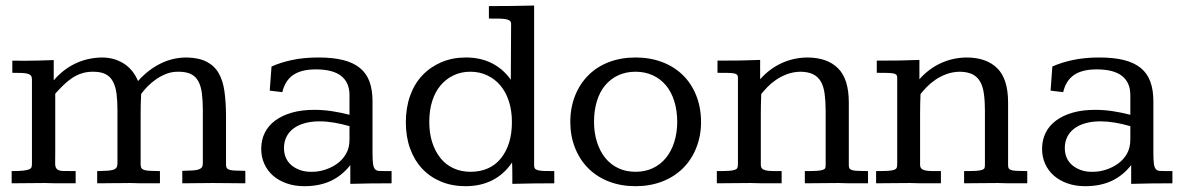

<svg xmlns="http://www.w3.org/2000/svg" viewBox="-20 -653 4209 684"><path d="M398.4 -260.3Q398.4 -292.5 395.3 -318.1Q392.1 -343.8 382.8 -361.8Q373.5 -379.9 356.4 -388.7Q339.4 -397.5 311.5 -397.5Q288.1 -397.5 269.5 -391.1Q251 -384.8 235.4 -374Q219.7 -363.3 205.8 -349.6Q191.9 -335.9 176.8 -319.3V-113.8Q176.8 -85.9 176.5 -71.3Q176.3 -56.6 182.9 -50.5Q189.5 -44.4 204.8 -43.9Q220.2 -43.5 249.5 -43.5V0Q236.8 0 224.6 0Q212.4 0 199.2 0Q186 0 171.4 -0.2Q156.7 -0.5 139.2 -1Q103.5 -1 76.2 -0.5Q48.8 0 21.5 0V-43.5Q48.3 -43.5 63 -45.2Q77.6 -46.9 84.5 -50Q91.3 -53.2 92.5 -58.3Q93.8 -63.5 93.8 -70.8V-371.1Q93.8 -378.9 90.1 -383.5Q86.4 -388.2 78.1 -390.4Q69.8 -392.6 56.4 -393.1Q43 -393.6 23.9 -393.6V-437Q33.7 -437 43.2 -436.8Q52.7 -436.5 66.4 -436.5Q92.8 -436.5 118.9 -437.3Q145 -438 171.4 -439V-366.7Q204.1 -405.3 247.6 -426.3Q291 -447.3 343.3 -448.2Q386.7 -448.2 420.7 -426.8Q454.6 -405.3 471.7 -364.3Q507.3 -404.3 551.3 -426.3Q595.2 -448.2 645 -448.2Q689.5 -447.3 717 -432.6Q744.6 -418 759.5 -391.6Q774.4 -365.2 779.5 -328.1Q784.7 -291 785.2 -245.1V-65.9Q785.2 -57.6 788.6 -53.5Q792 -49.3 800 -47.4Q808.1 -45.4 821.3 -45.2Q834.5 -44.9 854 -44.4V0Q826.7 0 799.6 -0.5Q772.5 -1 737.3 -1Q720.2 -1 706.1 -0.7Q691.9 -0.5 679.2 -0.5Q666.5 -0.5 654.3 -0.2Q642.1 0 629.4 0V-44.4Q650.4 -44.9 664.6 -45.7Q678.7 -46.4 687 -49.1Q695.3 -51.8 699 -56.9Q702.6 -62 702.6 -71.8V-260.3Q702.6 -294.9 699.2 -320.8Q695.8 -346.7 686.3 -364Q676.8 -381.3 659.7 -389.4Q642.6 -397.5 615.2 -397.5Q591.3 -397.5 572.3 -389.9Q553.2 -382.3 537.1 -371.3Q521 -360.4 507.6 -346.9Q494.1 -333.5 482.9 -318.4Q481.9 -300.8 481.4 -282.7Q481 -264.6 481 -245.6V-67.4Q481 -58.6 484.1 -54Q487.3 -49.3 494.9 -47.1Q502.4 -44.9 515.9 -44.4Q529.3 -43.9 549.8 -43.5V0Q537.6 0 525.9 0Q514.2 0 501.7 0Q489.3 0 475.1 -0.2Q460.9 -0.5 443.8 -1Q425.8 -1 410.4 -0.7Q395 -0.5 380.9 -0.5Q366.7 -0.5 353.3 -0.2Q339.8 0 326.2 0V-43.5Q346.7 -43.9 360.6 -44.7Q374.5 -45.4 383.1 -48.1Q391.6 -50.8 395 -56.2Q398.4 -61.5 398.4 -70.3Z M1307.1 -109.4Q1307.1 -84 1308.8 -70.6Q1310.5 -57.1 1315.4 -51Q1320.3 -44.9 1329.3 -44.2Q1338.4 -43.5 1353 -43.5H1375V0Q1336.4 0 1298.6 0.5Q1260.7 1 1228 2V-64.9Q1198.7 -27.3 1158.4 -8.5Q1118.2 10.3 1064.5 10.3Q1029.3 10.3 1001 0.2Q972.7 -9.8 952.6 -27.3Q932.6 -44.9 921.6 -69.3Q910.6 -93.8 910.6 -123Q910.6 -154.3 923.3 -179.9Q936 -205.6 960.4 -223.6Q984.9 -241.7 1019.8 -251.7Q1054.7 -261.7 1099.6 -261.7Q1130.4 -261.7 1161.6 -257.1Q1192.9 -252.4 1225.1 -244.1V-314.5Q1225.1 -358.9 1195.6 -382.3Q1166 -405.8 1105 -405.8Q1053.7 -405.8 1024.7 -386Q995.6 -366.2 985.8 -324.7L940.9 -330.1L947.3 -416Q978.5 -430.2 1020.3 -439.2Q1062 -448.2 1114.3 -448.2Q1166 -448.2 1202.6 -439Q1239.3 -429.7 1262.5 -410.6Q1285.6 -391.6 1296.4 -362.1Q1307.1 -332.5 1307.1 -292.5ZM1118.2 -220.7Q1088.9 -220.7 1065.4 -214.1Q1042 -207.5 1025.6 -195.3Q1009.3 -183.1 1000.5 -165.5Q991.7 -147.9 991.7 -125.5Q991.7 -105.5 998.8 -90.1Q1005.9 -74.7 1018.8 -64Q1031.7 -53.2 1049.8 -46.9Q1067.9 -40.5 1089.4 -41Q1112.8 -40.5 1137 -48.1Q1161.1 -55.7 1180.7 -69.6Q1200.2 -83.5 1212.6 -104.7Q1225.1 -126 1225.1 -155.8V-203.6Q1195.8 -211.9 1169.4 -216.3Q1143.1 -220.7 1118.2 -220.7Z M1882.8 -62.5Q1882.8 -56.2 1886 -52.2Q1889.2 -48.3 1897.2 -46.4Q1905.3 -44.4 1919.2 -43.9Q1933.1 -43.5 1954.6 -43.5V0Q1916.5 0 1878.2 0.5Q1839.8 1 1805.2 2Q1805.2 1.5 1805.2 -8.3Q1805.2 -18.1 1805.2 -30.8Q1805.2 -43.5 1804.9 -55.9Q1804.7 -68.4 1804.2 -74.2Q1776.4 -32.7 1734.6 -11.2Q1692.9 10.3 1638.2 10.3Q1590.3 10.3 1551 -6.1Q1511.7 -22.5 1483.9 -52.2Q1456.1 -82 1440.9 -124Q1425.8 -166 1425.8 -217.3Q1425.8 -269.5 1441.2 -312.3Q1456.5 -355 1484.9 -384.8Q1513.2 -414.6 1552.5 -431.4Q1591.8 -448.2 1639.6 -448.2Q1692.4 -448.2 1732.9 -427.5Q1773.4 -406.7 1799.8 -368.7L1800.8 -567.9Q1800.8 -575.2 1796.6 -578.9Q1792.5 -582.5 1783 -584.5Q1773.4 -586.4 1758.3 -586.7Q1743.2 -586.9 1721.7 -586.9V-631.3Q1764.6 -631.3 1805.9 -631.8Q1847.2 -632.3 1882.8 -633.3ZM1655.3 -397.5Q1622.6 -397.5 1595.7 -384.5Q1568.8 -371.6 1549.6 -348.9Q1530.3 -326.2 1519.8 -293Q1509.3 -259.8 1509.3 -218.8Q1509.3 -178.2 1519.8 -145.8Q1530.3 -113.3 1549.3 -89.6Q1568.4 -65.9 1595.7 -53.5Q1623 -41 1656.7 -41Q1690.9 -41 1718.3 -53.2Q1745.6 -65.4 1764.6 -89.1Q1783.7 -112.8 1793.7 -145Q1803.7 -177.2 1803.7 -217.8Q1803.7 -258.8 1793 -292Q1782.2 -325.2 1762.7 -348.4Q1743.2 -371.6 1715.8 -384.5Q1688.5 -397.5 1655.3 -397.5Z M2244.1 -448.2Q2295.4 -448.2 2338.4 -432.1Q2381.3 -416 2412.4 -385.7Q2443.4 -355.5 2460.4 -312.5Q2477.5 -269.5 2477.5 -218.3Q2477.5 -168.9 2460.4 -126.2Q2443.4 -83.5 2412.6 -53.2Q2381.8 -22.9 2338.9 -6.3Q2295.9 10.3 2244.1 10.3Q2192.4 10.3 2149.7 -6.1Q2106.9 -22.5 2076.2 -53Q2045.4 -83.5 2028.6 -126.2Q2011.7 -168.9 2011.7 -218.3Q2011.7 -269.5 2028.8 -312.3Q2045.9 -355 2076.7 -385.5Q2107.4 -416 2150.1 -432.1Q2192.9 -448.2 2244.1 -448.2ZM2244.1 -397.5Q2210 -397.5 2182.6 -384.8Q2155.3 -372.1 2136 -349.1Q2116.7 -326.2 2106.4 -292.7Q2096.2 -259.3 2096.2 -218.8Q2096.2 -180.7 2106.7 -147.2Q2117.2 -113.8 2136.5 -90.1Q2155.8 -66.4 2183.1 -53.7Q2210.4 -41 2244.1 -41Q2277.8 -41 2305.2 -53.7Q2332.5 -66.4 2352.1 -90.1Q2371.6 -113.8 2382.1 -147.2Q2392.6 -180.7 2392.6 -218.8Q2392.6 -258.8 2382.1 -292.5Q2371.6 -326.2 2352.3 -349.1Q2333 -372.1 2305.4 -384.8Q2277.8 -397.5 2244.1 -397.5Z M2533.7 -43.5Q2561 -43.5 2576.2 -44.4Q2591.3 -45.4 2598.6 -48.3Q2606 -51.3 2607.4 -56.2Q2608.9 -61 2608.9 -68.8V-377.4Q2608.9 -383.3 2605.7 -386.7Q2602.5 -390.1 2594.5 -391.6Q2586.4 -393.1 2572.5 -393.3Q2558.6 -393.6 2536.1 -393.6V-437Q2579.6 -437 2616.2 -437.5Q2652.8 -438 2688 -439.5V-370.6Q2721.2 -408.2 2764.4 -428Q2807.6 -447.8 2856.4 -448.2Q2927.7 -447.8 2965.8 -409.4Q3003.9 -371.1 3003.9 -288.1V-63.5Q3003.9 -55.7 3007.3 -51.8Q3010.7 -47.9 3018.8 -46.1Q3026.9 -44.4 3040 -44.2Q3053.2 -43.9 3072.3 -43.5V0Q3060.5 0 3049.1 0Q3037.6 0 3025.1 0Q3012.7 0 2998.8 -0.2Q2984.9 -0.5 2967.8 -1Q2932.1 -1 2903.8 -0.5Q2875.5 0 2847.2 0V-43.5Q2875 -43.5 2890.1 -44.4Q2905.3 -45.4 2912.1 -48.1Q2918.9 -50.8 2920.2 -54.9Q2921.4 -59.1 2921.4 -65.9V-259.8Q2921.4 -292.5 2917.7 -319.1Q2914.1 -345.7 2904.1 -362.8Q2894 -379.9 2876.7 -388.4Q2859.4 -397 2832 -397.5Q2805.7 -397 2783.7 -388.7Q2761.7 -380.4 2744.4 -368.4Q2727.1 -356.4 2714.1 -343Q2701.2 -329.6 2691.9 -317.9Q2690.4 -281.7 2690.4 -243.7V-66.4Q2690.4 -57.6 2694.6 -53Q2698.7 -48.3 2707.8 -46.1Q2716.8 -43.9 2730.7 -43.7Q2744.6 -43.5 2764.6 -43.5V0Q2752 0 2739.7 0Q2727.5 0 2714.6 0Q2701.7 0 2686.8 -0.2Q2671.9 -0.5 2654.3 -1Q2617.7 -1 2589.4 -0.5Q2561 0 2533.7 0Z M3101.1 -43.5Q3128.4 -43.5 3143.6 -44.4Q3158.7 -45.4 3166 -48.3Q3173.3 -51.3 3174.8 -56.2Q3176.3 -61 3176.3 -68.8V-377.4Q3176.3 -383.3 3173.1 -386.7Q3169.9 -390.1 3161.9 -391.6Q3153.8 -393.1 3139.9 -393.3Q3126 -393.6 3103.5 -393.6V-437Q3147 -437 3183.6 -437.5Q3220.2 -438 3255.4 -439.5V-370.6Q3288.6 -408.2 3331.8 -428Q3375 -447.8 3423.8 -448.2Q3495.1 -447.8 3533.2 -409.4Q3571.3 -371.1 3571.3 -288.1V-63.5Q3571.3 -55.7 3574.7 -51.8Q3578.1 -47.9 3586.2 -46.1Q3594.2 -44.4 3607.4 -44.2Q3620.6 -43.9 3639.6 -43.5V0Q3627.9 0 3616.5 0Q3605 0 3592.5 0Q3580.1 0 3566.2 -0.2Q3552.2 -0.5 3535.2 -1Q3499.5 -1 3471.2 -0.5Q3442.9 0 3414.6 0V-43.5Q3442.4 -43.5 3457.5 -44.4Q3472.7 -45.4 3479.5 -48.1Q3486.3 -50.8 3487.5 -54.9Q3488.8 -59.1 3488.8 -65.9V-259.8Q3488.8 -292.5 3485.1 -319.1Q3481.4 -345.7 3471.4 -362.8Q3461.4 -379.9 3444.1 -388.4Q3426.8 -397 3399.4 -397.5Q3373 -397 3351.1 -388.7Q3329.1 -380.4 3311.8 -368.4Q3294.4 -356.4 3281.5 -343Q3268.6 -329.6 3259.3 -317.9Q3257.8 -281.7 3257.8 -243.7V-66.4Q3257.8 -57.6 3262 -53Q3266.1 -48.3 3275.1 -46.1Q3284.2 -43.9 3298.1 -43.7Q3312 -43.5 3332 -43.5V0Q3319.3 0 3307.1 0Q3294.9 0 3282 0Q3269 0 3254.2 -0.2Q3239.3 -0.5 3221.7 -1Q3185.1 -1 3156.7 -0.5Q3128.4 0 3101.1 0Z M4088.9 -109.4Q4088.9 -84 4090.6 -70.6Q4092.3 -57.1 4097.2 -51Q4102.1 -44.9 4111.1 -44.2Q4120.1 -43.5 4134.8 -43.5H4156.7V0Q4118.2 0 4080.3 0.5Q4042.5 1 4009.8 2V-64.9Q3980.5 -27.3 3940.2 -8.5Q3899.9 10.3 3846.2 10.3Q3811 10.3 3782.7 0.2Q3754.4 -9.8 3734.4 -27.3Q3714.4 -44.9 3703.4 -69.3Q3692.4 -93.8 3692.4 -123Q3692.4 -154.3 3705.1 -179.9Q3717.8 -205.6 3742.2 -223.6Q3766.6 -241.7 3801.5 -251.7Q3836.4 -261.7 3881.3 -261.7Q3912.1 -261.7 3943.4 -257.1Q3974.6 -252.4 4006.8 -244.1V-314.5Q4006.8 -358.9 3977.3 -382.3Q3947.8 -405.8 3886.7 -405.8Q3835.4 -405.8 3806.4 -386Q3777.3 -366.2 3767.6 -324.7L3722.7 -330.1L3729 -416Q3760.3 -430.2 3802 -439.2Q3843.8 -448.2 3896 -448.2Q3947.8 -448.2 3984.4 -439Q4021 -429.7 4044.2 -410.6Q4067.4 -391.6 4078.1 -362.1Q4088.9 -332.5 4088.9 -292.5ZM3899.9 -220.7Q3870.6 -220.7 3847.2 -214.1Q3823.7 -207.5 3807.4 -195.3Q3791 -183.1 3782.2 -165.5Q3773.4 -147.9 3773.4 -125.5Q3773.4 -105.5 3780.5 -90.1Q3787.6 -74.7 3800.5 -64Q3813.5 -53.2 3831.5 -46.9Q3849.6 -40.5 3871.1 -41Q3894.5 -40.5 3918.7 -48.1Q3942.9 -55.7 3962.4 -69.6Q3981.9 -83.5 3994.4 -104.7Q4006.8 -126 4006.8 -155.8V-203.6Q3977.5 -211.9 3951.2 -216.3Q3924.8 -220.7 3899.9 -220.7Z"/></svg>

Font: Kameron
Style: Regular
Weight: 400
Version: Version 1.000